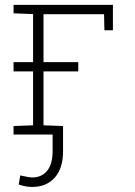

<svg xmlns="http://www.w3.org/2000/svg" viewBox="-20 -548 548 782"><path d="M35.2 0V-34.7L114.7 -37.6V-490.7L35.2 -493.7V-528.3H439.9V-424.8H405.3L403.8 -490.2H157.2V-37.6L236.8 -34.7V0ZM35.2 -257.3V-294.9H298.8V-257.3ZM110.8 213.4Q96.2 213.4 83.7 210.9Q71.3 208.5 56.2 203.6L62.5 166.5Q67.4 167 84 170.9Q100.6 174.8 110.8 174.8Q150.4 174.8 172.4 147Q194.3 119.1 194.3 68.4V-18.6H236.8V68.4Q236.8 137.2 203.1 175.3Q169.4 213.4 110.8 213.4Z"/></svg>

Font: Roboto Slab ExtraLight
Style: Regular
Weight: 250
Designer: Google
Version: Version 2.000; ttfautohint (v1.8.1.43-b0c9)